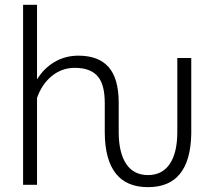

<svg xmlns="http://www.w3.org/2000/svg" viewBox="-20 -770 892 800"><path d="M596.7 9.8Q507.3 9.8 462.4 -47.1Q417.5 -104 416.5 -216.8V-340.8Q416.5 -410.6 392.6 -444.8Q363.3 -487.3 292 -487.3Q237.8 -487.3 196 -453.4Q154.3 -419.4 134.3 -361.8V0H76.2V-750H134.3V-439Q163.1 -486.3 208 -512.2Q252.9 -538.1 306.2 -538.1Q390.6 -538.1 432.4 -490.7Q474.1 -443.4 474.6 -343.8V-215.3Q475.6 -131.3 506.6 -85.9Q537.6 -40.5 596.7 -40.5Q656.2 -40.5 687.5 -87.2Q718.8 -133.8 718.8 -220.2V-528.3H776.9V-212.4Q774.9 -101.6 730 -45.9Q685.1 9.8 596.7 9.8Z"/></svg>

Font: Roboto Light
Style: Regular
Weight: 300
Designer: Google
Version: Version 2.134; 2016; ttfautohint (v1.6)